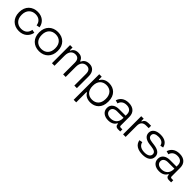

<svg xmlns="http://www.w3.org/2000/svg" viewBox="365 -1976 3649 3649"><g transform="rotate(45 2189.5 -151.0)"><path d="M277.5 14C419 14 492.5 -76 511 -172L445.5 -185.5C433 -107 381 -47.5 278 -47.5C174.5 -47.5 98.5 -120.5 98.5 -240V-248C98.5 -367 174.5 -440 278 -440C381 -440 432 -377.5 441.5 -302.5L507.5 -315.5C493 -411 419 -501.5 277.5 -501.5C134.5 -501.5 29 -405 29 -249V-238.5C29 -82.5 134.5 14 277.5 14Z M820 14C969 14 1070 -87 1070 -238V-249.5C1070 -401 969 -501.5 820 -501.5C671 -501.5 569.5 -401 569.5 -249.5V-238C569.5 -87 671 14 820 14ZM820 -47.5C709 -47.5 639 -122.5 639 -240V-248C639 -365 709 -440 820 -440C931 -440 1001 -365 1001 -248V-240C1001 -122.5 931 -47.5 820 -47.5Z M1156.5 0H1225V-272.5C1225 -382.5 1279.5 -435.5 1354.5 -435.5C1418 -435.5 1457 -400 1457 -312.5V0H1525.5V-272.5C1525.5 -382.5 1580 -435.5 1655.5 -435.5C1719 -435.5 1758 -400 1758 -312.5V0H1826.5V-320C1826.5 -438 1760.5 -497.5 1672.5 -497.5C1584 -497.5 1541 -455.5 1520 -405.5H1508C1486 -474 1433 -497.5 1371.5 -497.5C1291.5 -497.5 1253 -458.5 1233 -414.5H1223V-487.5H1156.5Z M1940 -487.5V200H2008.5V-76.5H2021C2042.5 -34.5 2096 14 2195.5 14C2327 14 2431 -73.5 2431 -237.5V-250C2431 -415 2326 -501.5 2195.5 -501.5C2096 -501.5 2041.5 -453 2019 -408H2006.5V-487.5ZM2184 -440C2285.5 -440 2360 -374.5 2360 -248V-240C2360 -113 2285.5 -47.5 2184 -47.5C2083 -47.5 2008.5 -113 2008.5 -240V-248C2008.5 -374.5 2083 -440 2184 -440Z M2847 -76H2857V-71.5C2857 -26.5 2884 0 2926.5 0H2992V-57.5H2947C2928.5 -57.5 2918.5 -67.5 2918.5 -87.5V-318.5C2918.5 -433.5 2846.5 -501.5 2723.5 -501.5C2601.5 -501.5 2536 -437.5 2513 -358.5L2577.5 -340.5C2594 -402.5 2640.5 -443 2723 -443C2807.5 -443 2852 -397.5 2852 -322V-285H2676.5C2575 -285 2495.5 -236.5 2495.5 -138C2495.5 -40.5 2574.5 14 2677.5 14C2777.5 14 2821.5 -31 2847 -76ZM2685 -45C2613 -45 2562.5 -79 2562.5 -140C2562.5 -199.5 2613 -228.5 2680 -228.5H2852V-216.5C2852 -108 2785 -45 2685 -45Z M3068.5 0H3137V-300.5C3137 -388 3183.5 -427.5 3257.5 -427.5H3329.5V-491.5H3263C3198 -491.5 3163 -469.5 3145.5 -422.5H3135V-487.5H3068.5Z M3601 14C3725 14 3802.5 -38.5 3802.5 -132C3802.5 -225 3725 -262.5 3623.5 -275.5L3563.5 -283.5C3496.5 -292 3455 -313 3455 -365C3455 -417 3502.5 -444.5 3578.5 -444.5C3653.5 -444.5 3708 -416 3721.5 -348.5L3783.5 -361C3764.5 -453 3693.5 -501.5 3578.5 -501.5C3462 -501.5 3389 -450 3389 -365C3389 -279.5 3458.5 -236 3554 -223L3614 -215.5C3688 -205.5 3736.5 -187.5 3736.5 -131.5C3736.5 -75.5 3683 -43 3601 -43C3520 -43 3447 -71 3431.5 -153L3366.5 -141.5C3384.5 -33 3478 14 3601 14Z M4214.5 -76H4224.5V-71.5C4224.5 -26.5 4251.5 0 4294 0H4359.5V-57.5H4314.5C4296 -57.5 4286 -67.5 4286 -87.5V-318.5C4286 -433.5 4214 -501.5 4091 -501.5C3969 -501.5 3903.5 -437.5 3880.5 -358.5L3945 -340.5C3961.5 -402.5 4008 -443 4090.5 -443C4175 -443 4219.5 -397.5 4219.5 -322V-285H4044C3942.5 -285 3863 -236.5 3863 -138C3863 -40.5 3942 14 4045 14C4145 14 4189 -31 4214.5 -76ZM4052.5 -45C3980.5 -45 3930 -79 3930 -140C3930 -199.5 3980.5 -228.5 4047.5 -228.5H4219.5V-216.5C4219.5 -108 4152.5 -45 4052.5 -45Z"/></g></svg>

Font: MCL Standard Light
Style: Regular
Weight: 300
Designer: Květoslav Bartoš
Foundry: Florian Karsten
Version: Version 1.001;Glyphs 3.2.3 (3260)